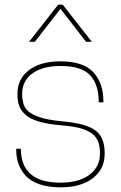

<svg xmlns="http://www.w3.org/2000/svg" viewBox="-20 -800 520 826"><path d="M240.2 -14.2Q318.8 -14.2 364.5 -47.9Q410.2 -81.5 410.2 -140.1Q410.2 -174.3 399.7 -196.5Q389.2 -218.8 365.2 -232.2Q341.3 -245.6 310.3 -252Q279.3 -258.3 230 -262.2Q178.2 -267.6 143.6 -278.3Q108.9 -289.1 89.8 -306.2Q70.8 -323.2 63 -343.8Q55.2 -364.3 55.2 -392.1V-397.9Q55.2 -460.4 104.7 -498.3Q154.3 -536.1 240.2 -536.1Q337.9 -536.1 381.3 -489.5Q424.8 -442.9 424.8 -363.8V-359.9H404.8Q404.8 -436.5 367.7 -476.3Q330.6 -516.1 240.2 -516.1Q163.6 -516.1 119.4 -484.1Q75.2 -452.1 75.2 -395Q75.2 -357.9 89.1 -335.7Q103 -313.5 141.4 -298.8Q179.7 -284.2 250 -277.8Q350.6 -268.6 390.4 -239Q430.2 -209.5 430.2 -143.1V-137.2Q430.2 -72.8 379.4 -33.4Q328.6 5.9 240.2 5.9Q186.5 5.9 147.7 -8.1Q108.9 -22 88.4 -46.1Q67.9 -70.3 58.8 -97.2Q49.8 -124 49.8 -155.8V-160.2H69.8Q69.8 -14.2 240.2 -14.2ZM129.9 -620.1H105L230 -779.8H250L375 -620.1H350.1L240.2 -762.2Z"/></svg>

Font: Cooper Hewitt
Style: Thin
Weight: 701
Designer: Village Type and Design LLC
Foundry: Cooper Hewitt Smithsonian Design Museum
Version: 1.000